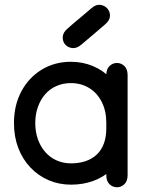

<svg xmlns="http://www.w3.org/2000/svg" viewBox="-20 -769 624 811"><path d="M519 -452Q519 -477 505.5 -490Q492 -503 474 -503Q456 -503 442.5 -490Q429 -477 429 -452Q429 -435 429 -408.5Q429 -382 429 -351Q429 -320 429 -288Q429 -256 429 -227Q429 -190 418.5 -162Q408 -134 388 -115.5Q368 -97 340.5 -88Q313 -79 280 -79Q247 -79 219 -91.5Q191 -104 171 -127Q151 -150 140 -181Q129 -212 129 -249Q129 -286 140 -317Q151 -348 170.5 -370.5Q190 -393 218 -405.5Q246 -418 279 -418Q323 -418 357 -397Q391 -376 410 -338Q429 -300 429 -251Q429 -236 429 -211.5Q429 -187 429 -163.5Q429 -140 429 -129Q429 -112 429 -95.5Q429 -79 429 -62Q429 -45 429 -29Q429 -4 442.5 9Q456 22 474 22Q492 22 505.5 9Q519 -4 519 -29Q519 -56 519 -79Q519 -102 519 -129Q519 -146 519 -165.5Q519 -185 519 -206.5Q519 -228 519 -251Q519 -308 500.5 -355Q482 -402 449.5 -436.5Q417 -471 373.5 -489.5Q330 -508 279 -508Q211 -508 156.5 -475Q102 -442 70.5 -383.5Q39 -325 39 -249Q39 -192 57 -144.5Q75 -97 108 -62Q141 -27 185 -8Q229 11 280 11Q331 11 374.5 -5Q418 -21 450.5 -51.5Q483 -82 501 -126Q519 -170 519 -227Q519 -270 519 -301.5Q519 -333 519 -357.5Q519 -382 519 -404Q519 -426 519 -452ZM424 -666Q444 -683 444.5 -701.5Q445 -720 433.5 -733Q422 -746 403.5 -748.5Q385 -751 366 -734Q353 -723 340 -712Q327 -701 314.5 -690.5Q302 -680 289.5 -669.5Q277 -659 265 -648Q246 -632 245 -613Q244 -594 255.5 -581Q267 -568 285.5 -566Q304 -564 323 -580Q336 -591 349 -602Q362 -613 374.5 -623.5Q387 -634 399.5 -645Q412 -656 424 -666Z"/></svg>

Font: Tilt Neon
Style: Regular
Weight: 400
Designer: Andy Clymer
Foundry: Andy Clymer
Version: Version 1.000